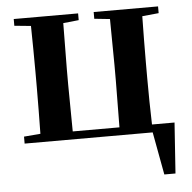

<svg xmlns="http://www.w3.org/2000/svg" viewBox="-52 -588 824 823"><g transform="rotate(-5 360.5 -176.0)"><path d="M37 0H588L622 184H670L685 -34H588C586 -91 585 -178 585 -235V-301C585 -356 586 -442 587 -500L658 -507V-536H381V-507L448 -500L450 -301V-235L448 -34H247L245 -235V-301L247 -500L314 -507V-536H37V-507L108 -500C109 -442 110 -357 110 -301V-235C110 -179 109 -94 108 -36L37 -30Z"/></g></svg>

Font: Source Han Serif CN
Style: Bold
Weight: 700
Designer: Ryoko NISHIZUKA 西塚涼子 (kana & ideographs); Frank Grießhammer (Latin, Greek & Cyrillic); Wenlong ZHANG 张文龙 (bopomofo); San
Foundry: Adobe
Version: Version 2.003;hotconv 1.1.1;makeotfexe 2.6.0